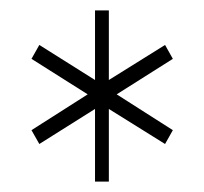

<svg xmlns="http://www.w3.org/2000/svg" viewBox="-20 -696 396 372"><path d="M164.1 -344.2V-484.9L56.2 -417L41 -443.8L149.9 -513.2L41 -582L56.2 -608.9L164.1 -541V-675.8H190.9V-541L299.8 -608.9L314.9 -582L206.1 -513.2L314.9 -443.8L299.8 -417L190.9 -484.9V-344.2Z"/></svg>

Font: Junicode SmCond Light
Style: Regular
Weight: 300
Width: 4
Designer: Peter S. Baker
Version: Version 2.206